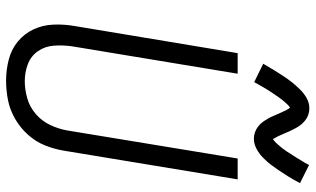

<svg xmlns="http://www.w3.org/2000/svg" viewBox="-218 -786 1013 616"><g transform="rotate(90 288.0 -478.5)"><path d="M239 8Q270 8 301 2Q332 -4 361 -20.5Q390 -37 412.5 -62Q435 -87 447 -117Q459 -147 464 -178L556 -735H489L399 -188Q394 -160 381.5 -133.5Q369 -107 346.5 -87.5Q324 -68 296 -60Q268 -52 241 -52Q212 -52 186 -62Q160 -72 144.5 -94.5Q129 -117 127 -145.5Q125 -174 129 -203L217 -735H151L64 -212Q58 -178 59.5 -143.5Q61 -109 75 -79.5Q89 -50 114 -29.5Q139 -9 172 -0.5Q205 8 239 8ZM426 -787Q442 -787 458 -795.5Q474 -804 487 -817Q500 -830 508 -840.5Q516 -851 526 -865.5Q536 -880 546.5 -897Q557 -914 568 -935L510 -964Q506 -956 502 -949.5Q498 -943 494 -936.5Q490 -930 486.5 -924Q483 -918 479.5 -913Q476 -908 473 -903Q470 -898 467 -893.5Q464 -889 461 -885Q458 -881 455.5 -877.5Q453 -874 450.5 -871.5Q448 -869 443.5 -863.5Q439 -858 435.5 -855Q432 -852 427 -848Q422 -856 418 -864Q414 -872 409.5 -883Q405 -894 401 -902.5Q397 -911 392 -920.5Q387 -930 381 -937.5Q375 -945 367 -951.5Q359 -958 349 -961.5Q339 -965 328 -965Q311 -965 295.5 -956.5Q280 -948 267 -934.5Q254 -921 245.5 -910.5Q237 -900 227.5 -886Q218 -872 207.5 -855Q197 -838 185 -817L244 -788Q248 -796 252 -802.5Q256 -809 259.5 -815.5Q263 -822 266.5 -827.5Q270 -833 273.5 -838.5Q277 -844 280.5 -849Q284 -854 287 -858.5Q290 -863 292.5 -866.5Q295 -870 298 -874Q301 -878 303 -880.5Q305 -883 310 -888.5Q315 -894 318 -897Q321 -900 326 -903Q331 -897 335 -888.5Q339 -880 344 -869Q349 -858 352.5 -849.5Q356 -841 361.5 -831.5Q367 -822 372.5 -814.5Q378 -807 386.5 -800.5Q395 -794 405 -790.5Q415 -787 426 -787Z"/></g></svg>

Font: Iosevka Sparkle Light Oblique
Style: Regular
Weight: 300
Italic angle: -9°
Designer: Belleve Invis
Foundry: Belleve Invis
Version: Version 4.5.0; ttfautohint (v1.8.3)